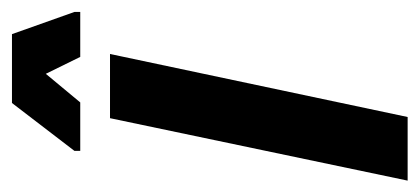

<svg xmlns="http://www.w3.org/2000/svg" viewBox="-232 -504 718 329"><g transform="rotate(-90 127.5 -339.0)"><path d="M-17 0 90 -510H200L92 0ZM34 -561V-571L116 -678H234L272 -571V-561H195L166 -620L117 -561Z"/></g></svg>

Font: Saira UltraCondensed ExtraBold
Style: Italic
Weight: 800
Width: 1
Italic angle: -12°
Designer: Hector Gatti with collaboration of the Omnibus-Type team
Foundry: Omnibus-Type
Version: Version 1.101